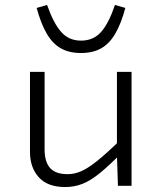

<svg xmlns="http://www.w3.org/2000/svg" viewBox="-20 -750 654 775"><path d="M511 0H456L452 -125V-460H511ZM464 -183 475 -137Q422 -83 384 -52Q346 -21 313 -8Q280 5 243 5Q172 5 136.5 -34.5Q101 -74 101 -137V-460H160V-147Q160 -97 182 -72Q204 -47 253 -47Q280 -47 307 -58.5Q334 -70 371 -99.5Q408 -129 464 -183ZM307 -586Q357 -586 388 -621Q419 -656 444 -730L486 -718Q469 -655 445.5 -614.5Q422 -574 388.5 -555Q355 -536 307 -536Q259 -536 225.5 -555Q192 -574 168.5 -614.5Q145 -655 128 -718L170 -730Q196 -656 227 -621Q258 -586 307 -586Z"/></svg>

Font: Intel One Mono Light
Style: Regular
Weight: 300
Monospace: yes
Designer: Fred Shallcrass
Foundry: Frere-Jones Type LLC
Version: Version 1.004